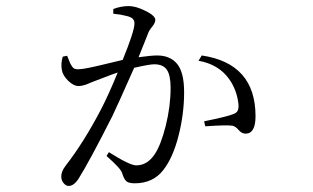

<svg xmlns="http://www.w3.org/2000/svg" viewBox="-20 -572 1040 638"><path d="M426.8 -494.1Q426.8 -503.9 420.9 -509.8Q415 -515.6 400.4 -519Q385.7 -522.5 379.9 -523.4Q374 -524.4 356.4 -526.4V-542Q381.8 -551.8 408.2 -551.8Q431.6 -551.8 463.9 -535.6Q496.1 -519.5 496.1 -505.9Q496.1 -496.1 485.4 -482.9Q474.6 -469.7 471.7 -460Q456.1 -419.9 440.4 -381.8Q483.4 -387.7 502 -387.7Q545.9 -387.7 568.8 -359.4Q591.8 -331.1 591.8 -265.6Q591.8 -193.4 573.2 -120.6Q554.7 -47.9 522.5 -6.8Q488.3 37.1 427.7 37.1Q407.2 37.1 399.4 29.8Q391.6 22.5 385.7 2.9Q381.8 -11.7 334 -53.7L341.8 -66.4Q411.1 -22.5 432.6 -22.5Q469.7 -22.5 494.1 -59.6Q514.6 -89.8 530.8 -154.3Q546.9 -218.8 546.9 -280.3Q546.9 -321.3 534.7 -339.8Q522.5 -358.4 492.2 -358.4Q476.6 -358.4 425.8 -346.7Q368.2 -216.8 353.5 -186.5Q276.4 -34.2 241.2 21.5Q225.6 45.9 208 45.9Q199.2 45.9 191.4 36.6Q183.6 27.3 183.6 14.6Q183.6 -2.9 198.2 -21.5Q258.8 -99.6 315.4 -208Q341.8 -258.8 371.1 -331.1Q366.2 -330.1 302.7 -305.7Q293.9 -302.7 282.7 -297.9Q271.5 -293 266.1 -291Q260.7 -289.1 253.9 -287.6Q247.1 -286.1 241.2 -286.1Q224.6 -286.1 206.5 -303.7Q188.5 -321.3 185.5 -339.8Q181.6 -361.3 188.5 -383.8L203.1 -386.7Q204.1 -384.8 208 -374.5Q211.9 -364.3 213.4 -361.3Q214.8 -358.4 218.8 -352.1Q222.7 -345.7 227.5 -343.8Q232.4 -341.8 239.3 -341.8Q251 -341.8 272.9 -346.2Q294.9 -350.6 333.5 -359.9Q372.1 -369.1 387.7 -373Q426.8 -468.8 426.8 -494.1ZM650.4 -387.7Q829.1 -361.3 829.1 -185.5Q829.1 -127.9 795.9 -127.9Q783.2 -127.9 772.9 -140.1Q762.7 -152.3 752 -154.3Q733.4 -157.2 662.1 -152.3L658.2 -168.9Q735.4 -184.6 753.9 -192.4Q765.6 -196.3 769.5 -203.6Q773.4 -210.9 772.5 -224.6Q767.6 -272.5 741.2 -309.6Q706.1 -358.4 639.6 -370.1Z"/></svg>

Font: GenYoMin TW TTF Light
Style: Regular
Weight: 300
Version: Version 1.300